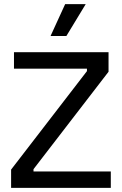

<svg xmlns="http://www.w3.org/2000/svg" viewBox="-20 -914 594 934"><path d="M34 0V-89L403 -568V-580H48V-660H508V-565L143 -91V-80H519V0ZM303 -739H226L297 -894H397Z"/></svg>

Font: Bricolage Grotesque 16pt
Style: Regular
Weight: 400
Version: Version 1.001;gftools[0.9.33.dev8+g029e19f]